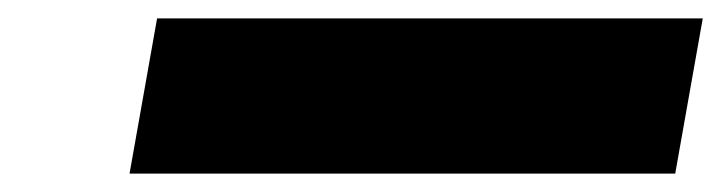

<svg xmlns="http://www.w3.org/2000/svg" viewBox="-20 -972 785 209"><path d="M121 -783 151 -952H745L715 -783Z"/></svg>

Font: Tomorrow Black
Style: Italic
Weight: 900
Italic angle: -10°
Designer: Tony de Marco, Monica Rizzolli
Foundry: Just in Type
Version: Version 2.002